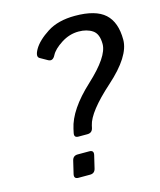

<svg xmlns="http://www.w3.org/2000/svg" viewBox="-108 -793 728 872"><g transform="rotate(-15 255.5 -357.5)"><path d="M122.6 -571.3Q106 -580.6 124.5 -613.3Q145 -648.9 196.3 -681.9Q247.6 -714.8 327.1 -714.8Q423.8 -714.8 467.5 -675.3Q511.2 -635.7 511.2 -553.2Q511.2 -475.6 398.4 -375Q285.6 -274.4 272.5 -213.9L270 -202.6Q265.1 -180.7 242.7 -180.7H200.7Q179.2 -180.7 184.1 -202.6L188 -220.7Q206.5 -306.6 311 -403.1Q415.5 -499.5 415.5 -558.6Q415.5 -606.4 389.4 -624Q363.3 -641.6 324.2 -641.6Q281.2 -641.6 242.4 -616.7Q203.6 -591.8 190.4 -565.9Q177.2 -540.5 157.2 -551.8ZM152.3 0Q130.4 0 135.3 -22L149.4 -81.5Q154.3 -103.5 176.3 -103.5H231Q252.9 -103.5 248 -81.5L233.9 -22Q229 0 207 0Z"/></g></svg>

Font: Istok
Style: Italic
Weight: 500
Italic angle: -13°
Designer: Andrey V. Panov
Foundry: Andrey V. Panov
Version: Version 1.0.3